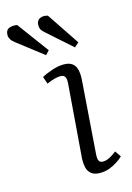

<svg xmlns="http://www.w3.org/2000/svg" viewBox="-207 -823 619 897"><g transform="rotate(-15 102.0 -374.0)"><path d="M126 -427Q128 -450 122 -460.5Q116 -471 100 -471Q87 -471 70.5 -466.5Q54 -462 33 -453L21 -488Q40 -499 71 -509.5Q102 -520 129 -520Q156 -520 171 -508Q186 -496 190.5 -473.5Q195 -451 192 -419L167 -78Q165 -55 170 -44.5Q175 -34 190 -34Q204 -34 220 -41.5Q236 -49 256 -65L276 -36Q265 -25 247.5 -13.5Q230 -2 209 6Q188 14 163 14Q136 14 121 2Q106 -10 101.5 -30Q97 -50 98 -71ZM84 -687Q72 -697 67 -705.5Q62 -714 62 -727Q62 -749 78 -757.5Q94 -766 117 -759L222 -602L201 -583ZM-62 -678Q-77 -689 -83 -699.5Q-89 -710 -89 -720Q-89 -744 -72 -751Q-55 -758 -33 -754L79 -602L61 -583Z"/></g></svg>

Font: Literata 24pt Light
Style: Italic
Weight: 300
Italic angle: -2°
Designer: Latin by Veronika Burian and Jose Scaglione. Greek by Irene Vlachou. Cyrillic by Vera Evstafieva
Foundry: TypeTogether
Version: Version 3.103;gftools[0.9.29]